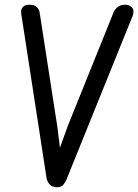

<svg xmlns="http://www.w3.org/2000/svg" viewBox="-20 -792 585 813"><path d="M262 -33Q256 -19 247.5 -9Q239 1 219 1L199 -69L266 -256L461 -740Q469 -756 480.5 -764Q492 -772 511 -772Q530 -772 540 -759Q550 -746 541 -723ZM177 -39 70 -733Q67 -751 76 -761.5Q85 -772 104 -772Q127 -772 137 -761Q147 -750 148 -738L223 -254L246 -68L219 1Q199 0 189 -12.5Q179 -25 177 -39Z"/></svg>

Font: Edu NSW ACT Foundation Medium
Style: Regular
Weight: 500
Version: Version 1.003